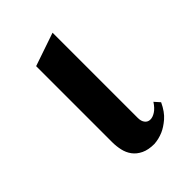

<svg xmlns="http://www.w3.org/2000/svg" viewBox="-131 -430 489 489"><g transform="rotate(-45 113.5 -186.0)"><path d="M219.2 -57.1Q208 -33.2 193.1 -20.5Q178.2 -7.8 164.6 -2Q148.4 4.9 131.8 5.9Q110.4 5.9 96.2 -1Q82 -7.8 73.7 -19Q65.4 -30.3 62.3 -44.4Q59.1 -58.6 59.1 -73.2V-347.2L148.9 -377.9V-70.8Q148.9 -59.1 154.3 -52.2Q159.7 -45.4 168.2 -45.2Q176.8 -44.9 186.8 -51.3Q196.8 -57.6 206.1 -71.8Z"/></g></svg>

Font: Redressed
Style: Regular
Weight: 400
Designer: Astigmatic (AOETI)
Foundry: Astigmatic (AOETI)
Version: Version 1.000